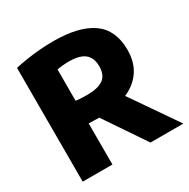

<svg xmlns="http://www.w3.org/2000/svg" viewBox="-168 -903 1038 1055"><g transform="rotate(-30 351.0 -375.0)"><path d="M60 0V-722Q95 -730 135.8 -736.2Q176.5 -742.5 219.2 -746Q262 -749.5 303.5 -749.5Q468 -749.5 551.8 -690Q635.5 -630.5 635.5 -505Q635.5 -424 596.5 -369.2Q557.5 -314.5 486.2 -286.8Q415 -259 318 -259Q299 -259 282.5 -259.8Q266 -260.5 248.5 -261V0ZM490 0 260 -340H464L698.5 0ZM322 -400.5Q389 -400.5 422.5 -424.5Q456 -448.5 456 -504.5Q456 -541 441.2 -564.5Q426.5 -588 397.5 -599Q368.5 -610 325 -610Q303.5 -610 284.5 -608.2Q265.5 -606.5 248.5 -603V-404.5Q261 -403 272.8 -402Q284.5 -401 296.8 -400.8Q309 -400.5 322 -400.5Z"/></g></svg>

Font: Encode Sans SC ExtraBold
Style: Regular
Weight: 800
Version: Version 3.002